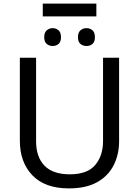

<svg xmlns="http://www.w3.org/2000/svg" viewBox="-20 -1034 771 1064"><path d="M514 -1014V-943H217V-1014ZM272 -878Q291 -878 304.5 -866Q318 -854 318 -828Q318 -802 304.5 -790.5Q291 -779 272 -779Q253 -779 239 -790.5Q225 -802 225 -828Q225 -854 239 -866Q253 -878 272 -878ZM459 -878Q479 -878 492.5 -866Q506 -854 506 -828Q506 -802 492.5 -790.5Q479 -779 459 -779Q440 -779 426 -790.5Q412 -802 412 -828Q412 -854 426 -866Q440 -878 459 -878ZM640 -252Q640 -178 610 -118.5Q580 -59 518.5 -24.5Q457 10 362 10Q229 10 159.5 -62.5Q90 -135 90 -254V-714H180V-251Q180 -164 226.5 -116Q273 -68 367 -68Q464 -68 507.5 -119.5Q551 -171 551 -252V-714H640Z"/></svg>

Font: Go Noto Current
Style: Regular
Weight: 400
Designer: Monotype Design Team
Foundry: Monotype Imaging Inc.
Version: Version 2.007; ttfautohint (v1.8) -l 8 -r 50 -G 200 -x 14 -D